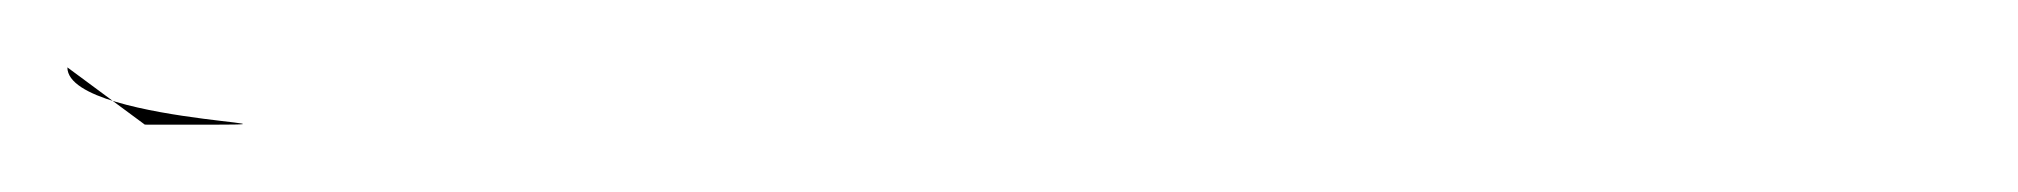

<svg xmlns="http://www.w3.org/2000/svg" viewBox="-20 -20 599 57"><path d="M0 0C0 18 100 17 23 17Z"/></svg>

Font: Poland Can Into
Style: Bold
Weight: 700
Foundry: Cannot Into Space Fonts
Version: Version 0.99